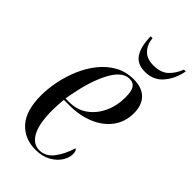

<svg xmlns="http://www.w3.org/2000/svg" viewBox="-231 -813 894 894"><g transform="rotate(45 215.5 -366.5)"><path d="M194 10Q121 10 77 -39Q33 -88 33 -188Q33 -232 43 -281.5Q53 -331 73 -378Q93 -425 123.5 -463Q154 -501 194.5 -523.5Q235 -546 287 -546Q340 -546 369 -517Q398 -488 398 -435Q398 -377 366.5 -335Q335 -293 281 -270.5Q227 -248 159 -248H123Q122 -241 120.5 -217Q119 -193 119 -176Q119 -89 142.5 -45Q166 -1 208 -1Q249 -1 277 -37.5Q305 -74 321 -127Q326 -125 329 -119Q332 -113 332 -98Q332 -75 316 -50Q300 -25 269 -7.5Q238 10 194 10ZM148 -258Q200 -258 238 -285.5Q276 -313 297 -358.5Q318 -404 318 -459Q318 -500 306.5 -517Q295 -534 270 -534Q221 -534 182.5 -458.5Q144 -383 124 -258ZM297 -607Q245 -607 222.5 -643.5Q200 -680 200 -743H212Q215 -705 238 -680.5Q261 -656 304 -656Q352 -656 378 -680Q404 -704 419 -743H431Q420 -685 386.5 -646Q353 -607 297 -607Z"/></g></svg>

Font: Noto Serif Display ExtraCondensed
Style: Italic
Weight: 400
Width: 2
Italic angle: -12°
Designer: Monotype Design Team
Foundry: Monotype Imaging Inc.
Version: Version 2.009